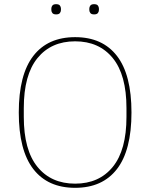

<svg xmlns="http://www.w3.org/2000/svg" viewBox="-20 -888 720 920"><path d="M340 12Q209 12 139.5 -78Q70 -168 70 -349Q70 -530 139.5 -620Q209 -710 340 -710Q471 -710 540.5 -620Q610 -530 610 -349Q610 -168 540.5 -78Q471 12 340 12ZM340 -8Q455 -8 520.5 -88.5Q586 -169 586 -328V-370Q586 -529 520.5 -609.5Q455 -690 340 -690Q225 -690 159.5 -609.5Q94 -529 94 -370V-328Q94 -169 159.5 -88.5Q225 -8 340 -8ZM249 -819Q236 -819 231 -825.5Q226 -832 226 -840V-847Q226 -855 231 -861.5Q236 -868 249 -868Q262 -868 267 -861.5Q272 -855 272 -847V-840Q272 -832 267 -825.5Q262 -819 249 -819ZM431 -819Q418 -819 413 -825.5Q408 -832 408 -840V-847Q408 -855 413 -861.5Q418 -868 431 -868Q444 -868 449 -861.5Q454 -855 454 -847V-840Q454 -832 449 -825.5Q444 -819 431 -819Z"/></svg>

Font: IBM Plex Sans Arabic Thin
Style: Regular
Weight: 100
Designer: Mike Abbink, Paul van der Laan, Pieter van Rosmalen, Wael Morcos, Khajak Apelian
Foundry: Bold Monday
Version: Version 1.101